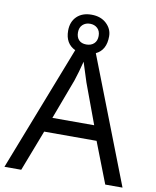

<svg xmlns="http://www.w3.org/2000/svg" viewBox="-95 -950 828 1022"><g transform="rotate(10 319.5 -439.0)"><path d="M357.4 -731.7Q373 -746.6 373 -772.9Q373 -799.3 357.2 -814.2Q341.3 -829.1 317.1 -829.1Q293 -829.1 277.1 -814.2Q261.2 -799.3 261.2 -772.9Q261.2 -746.6 275.4 -731.7Q289.6 -716.8 315.7 -716.8Q341.8 -716.8 357.4 -731.7ZM432.1 -300.8 352.1 -517.1 317.9 -624Q303.2 -565.4 287.1 -517.1L206.1 -300.8ZM208 -772.9Q208 -820.8 237.3 -849.4Q266.6 -877.9 316.7 -877.9Q366.7 -877.9 397.5 -849.1Q428.2 -820.3 428.2 -780.3Q428.2 -705.6 374 -680.2L638.2 0H544.9L459 -221.2H175.8L90.8 0H0L263.2 -676.8Q208 -702.6 208 -772.9Z"/></g></svg>

Font: NotoSans
Style: Regular
Weight: 400
Designer: Monotype Design team
Foundry: Monotype Imaging Inc.
Version: Version 1.04